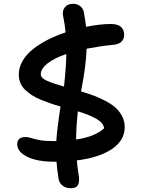

<svg xmlns="http://www.w3.org/2000/svg" viewBox="-20 -802 740 1002"><path d="M265.1 42Q173.3 42 121.6 15.9Q69.8 -10.3 69.8 -48.8Q69.8 -86.9 113.8 -86.9Q127.4 -86.9 143.6 -81.5Q159.7 -76.2 185.8 -71Q211.9 -65.9 250 -65.9H273.9Q276.9 -122.1 295.9 -246.1Q263.7 -255.4 241.5 -263.2Q219.2 -271 191.7 -282.2Q164.1 -293.5 145.8 -305.7Q127.4 -317.9 110.8 -333.7Q94.2 -349.6 86.2 -369.4Q78.1 -389.2 78.1 -412.1Q78.1 -450.2 98.1 -484.6Q118.2 -519 153.3 -546.4Q188.5 -573.7 230.2 -595Q272 -616.2 321.8 -632.8Q319.3 -670.4 309.1 -720.2Q304.2 -745.6 318.4 -763.9Q332.5 -782.2 361.8 -782.2Q382.3 -782.2 397.5 -770.8Q412.6 -759.3 417 -741.2Q425.8 -693.8 429.2 -662.1Q502.4 -676.8 558.1 -676.8Q627.9 -676.8 627.9 -619.1Q627.9 -597.7 613 -583.7Q598.1 -569.8 568.8 -567.9Q503.9 -561.5 432.1 -547.9Q428.7 -453.6 402.8 -325.2Q440.9 -313.5 470 -302.7Q499 -292 531 -275.1Q563 -258.3 583.5 -239.7Q604 -221.2 617.4 -195.3Q630.9 -169.4 630.9 -139.2Q630.9 -69.3 564.5 -24.4Q498 20.5 380.9 35.2Q383.3 67.9 392.1 121.1Q395 150.4 385.7 165.3Q376.5 180.2 351.1 180.2Q323.2 180.2 306.4 166.5Q289.6 152.8 286.1 133.8Q276.9 74.2 274.9 42ZM192.9 -414.1Q192.9 -395.5 223.4 -381.3Q253.9 -367.2 314 -350.1Q325.2 -452.6 326.2 -520Q262.2 -498.5 227.5 -470.7Q192.9 -442.9 192.9 -414.1ZM523.9 -132.8Q518.1 -161.6 482.9 -181.9Q447.8 -202.1 386.2 -221.2Q378.4 -148.9 377 -74.2Q472.7 -86.9 523.9 -132.8Z"/></svg>

Font: Shantell Sans Irregular Bouncy
Style: Regular
Weight: 500
Designer: Stephen Nixon, Anya Danilova, Shantell Martin
Foundry: Arrow Type
Version: Version 1.006;[9816181b4]